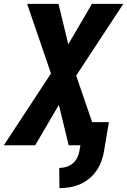

<svg xmlns="http://www.w3.org/2000/svg" viewBox="-26 -755 661 998"><path d="M283 223 282 118Q300 118 318.5 112.5Q337 107 352 94.5Q367 82 375.5 64.5Q384 47 387 29L392 0H331L280 -210L157 0H-6L239 -373L115 -735H278L329 -525L452 -735H615L370 -362L453 -120H540L515 29Q511 55 501.5 81.5Q492 108 476 131.5Q460 155 437.5 173.5Q415 192 389 203Q363 214 336 218.5Q309 223 283 223Z"/></svg>

Font: Iosevka Heavy Extended Oblique
Style: Regular
Weight: 900
Width: 7
Italic angle: -9°
Monospace: yes
Designer: Belleve Invis
Foundry: Belleve Invis
Version: Version 32.5.0; ttfautohint (v1.8.4)